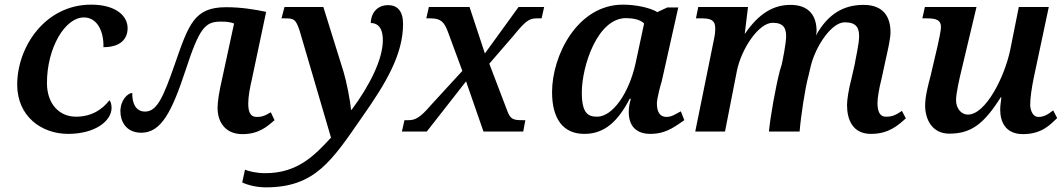

<svg xmlns="http://www.w3.org/2000/svg" viewBox="-20 -566 4572 826"><path d="M273 10C390 10 460 -46 460 -102C460 -115 457 -127 451 -135C421 -96 375 -64 307 -64C234 -64 182 -120 182 -209C182 -359 259 -491 341 -491C400 -491 427 -428 425 -363C499 -363 529 -399 529 -445C529 -498 478 -546 372 -546C174 -546 54 -364 54 -202C54 -66 158 10 273 10Z M1023 11C1093 11 1129 -21 1161 -49L1145 -83C1114 -64 1101 -63 1084 -63C1053 -63 1048 -92 1048 -121C1048 -150 1055 -189 1063 -222L1125 -515C1073 -526 1015 -535 953 -535C815 -535 792 -462 731 -287C681 -143 654 -86 604 -86C564 -86 548 -122 549 -166C531 -166 498 -137 498 -87C498 -48 519 5 588 5C673 5 719 -84 778 -263C838 -446 862 -473 930 -473C958 -473 969 -471 987 -465L936 -229C922 -169 916 -128 916 -102C916 -41 949 11 1023 11Z M1124 240C1336 240 1408 125 1539 -64C1641 -209 1714 -332 1714 -463C1714 -518 1690 -544 1649 -544C1611 -544 1577 -519 1575 -467C1596 -467 1627 -457 1627 -393C1627 -311 1571 -199 1493 -94H1490C1487 -133 1470 -218 1458 -257L1371 -536H1204L1191 -487H1205C1245 -487 1252 -484 1269 -434L1404 26C1335 101 1261 179 1122 179C1080 179 1048 170 1034 164L1022 219C1050 232 1088 240 1124 240Z M1709 0H1816L1985 -216L2060 0H2231L2240 -49H2226C2187 -49 2175 -54 2162 -90L2085 -292L2188 -411C2237 -471 2254 -487 2288 -487H2310L2321 -536H2211L2066 -336L2000 -536H1825L1814 -487H1832C1876 -487 1891 -472 1907 -429L1969 -261L1835 -115C1788 -60 1767 -49 1737 -49H1720Z M2494 10C2582 10 2639 -45 2689 -141H2694C2688 -120 2685 -104 2685 -84C2685 -20 2721 10 2778 10C2851 10 2891 -28 2924 -49L2909 -87C2885 -75 2871 -63 2847 -63C2820 -63 2806 -83 2806 -121C2806 -143 2823 -205 2827 -217L2898 -534H2851L2808 -514C2775 -534 2712 -546 2660 -546C2464 -546 2355 -327 2355 -170C2355 -54 2403 10 2494 10ZM2549 -64C2511 -64 2483 -77 2483 -168C2483 -281 2550 -488 2673 -488C2702 -488 2735 -482 2751 -465L2715 -297C2686 -162 2614 -64 2549 -64Z M3877 -57 3860 -89C3827 -66 3812 -64 3791 -64C3762 -64 3755 -92 3755 -124C3755 -146 3763 -191 3772 -225L3790 -308C3799 -348 3811 -400 3811 -427C3811 -492 3782 -545 3695 -545C3611 -545 3543 -508 3490 -413C3492 -421 3493 -427 3493 -432C3493 -493 3465 -545 3381 -545C3308 -545 3245 -509 3185 -421H3184L3198 -536H2984L2974 -487H3000C3039 -487 3057 -478 3057 -445C3057 -424 3055 -415 3053 -404L2971 0H3099L3150 -260C3169 -356 3244 -468 3304 -468C3352 -468 3362 -443 3362 -410C3362 -381 3348 -311 3343 -288L3335 -262C3316 -188 3294 -63 3288 0H3420C3425 -64 3444 -190 3458 -239L3469 -286C3491 -370 3558 -471 3615 -470C3665 -470 3676 -445 3676 -409C3676 -377 3659 -305 3657 -289L3644 -232C3630 -177 3624 -137 3624 -114C3624 -50 3649 10 3727 10C3802 10 3842 -25 3877 -57Z M4381 11C4464 11 4500 -32 4528 -58L4511 -91C4486 -72 4470 -63 4447 -63C4422 -63 4412 -94 4412 -116C4412 -143 4418 -186 4427 -230L4492 -536H4363L4326 -351C4302 -236 4221 -73 4144 -73C4115 -73 4093 -100 4093 -135C4093 -165 4108 -230 4117 -267L4181 -536H3959L3948 -487H3969C4008 -487 4028 -479 4028 -451C4028 -429 4017 -387 4013 -366L3984 -242C3975 -207 3960 -154 3960 -112C3960 -54 3989 9 4064 9C4158 9 4213 -33 4285 -147H4288C4283 -111 4283 -103 4283 -94C4283 -47 4302 11 4381 11Z"/></svg>

Font: Noto Serif Semi
Style: Italic
Weight: 600
Italic angle: -12°
Designer: Monotype Design Team
Foundry: Monotype Imaging Inc.
Version: Version 1.901